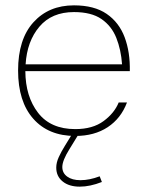

<svg xmlns="http://www.w3.org/2000/svg" viewBox="-20 -508 552 725"><path d="M75.7 -239.3Q76.2 -143.6 123.8 -82Q171.4 -20.5 264.2 -20.5Q330.1 -20.5 371.1 -50.8Q412.1 -81.1 428.2 -121.1H459.5Q437 -61 386.7 -27.8Q336.4 5.4 264.2 5.4Q163.1 5.4 105.7 -59.6Q48.3 -124.5 48.3 -241.7Q48.3 -359.9 106.2 -423.8Q164.1 -487.8 259.3 -487.8Q335.9 -487.8 382.8 -455.6Q429.7 -423.3 450.7 -367.2Q471.7 -311 470.2 -239.3ZM76.7 -265.1H440.9Q437 -320.3 419.2 -365Q401.4 -409.7 363.3 -436Q325.2 -462.4 259.3 -462.4Q175.3 -462.4 128.7 -407.2Q82 -352.1 76.7 -265.1ZM356.4 157.7 364.7 179.2Q319.8 196.8 281.2 196.8Q240.7 196.8 216.6 177.2Q192.4 157.7 192.4 125Q192.4 106 201.9 85.2Q211.4 64.5 225.1 42.5L251.5 -0.5V-6.8L275.4 -1.5L276.4 -0.5L242.2 55.2Q215.3 98.1 215.3 122.6Q215.3 145.5 233.9 158.9Q252.4 172.4 283.7 172.4Q317.9 172.4 356.4 157.7Z"/></svg>

Font: Estedad-FD Thin
Style: Regular
Weight: 100
Designer: Amin Abedi
Version: Version 7.3